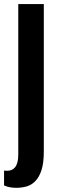

<svg xmlns="http://www.w3.org/2000/svg" viewBox="-23 -692 298 929"><path d="M65.4 -672.4V56.6C65.4 71.3 64 83.6 61.3 93.5C58.5 103.4 54.7 111.4 49.8 117.4C44.9 123.5 39.2 127.8 32.7 130.4C26.2 133 19.4 134.3 12.2 134.3C9.6 134.3 7 134.2 4.4 134C1.8 133.9 -0.8 133.6 -3.4 133.3V205.1C6.3 209.6 16.3 212.7 26.4 214.4C36.5 216 46.4 216.8 56.2 216.8C73.4 216.8 90 214.5 106 210C121.9 205.4 136.1 196.7 148.4 183.8C160.8 171 170.7 153.2 178 130.4C185.3 107.6 189 77.8 189 41V-672.4Z"/></svg>

Font: Fjalla One
Style: Regular
Weight: 400
Designer: Irina Smirnova
Foundry: Irina Smirnova
Version: Version 1.001